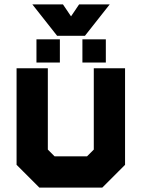

<svg xmlns="http://www.w3.org/2000/svg" viewBox="-20 -849 641 869"><path d="M158 0 55 -103V-540H196.5V-172L227 -141.5H374L404.5 -172V-540H546V-103L443 0ZM198 -71H406.5L476 -146V-470V-146L406.5 -71H198L125 -146.5V-470V-146.5ZM353 -566V-671H459V-566ZM145 -566V-671H251V-566ZM197.5 -613H197V-623H197.5ZM406.5 -613H406V-623H406.5ZM238.5 -687 126.5 -829H265L301.5 -775L338 -829H476.5L364.5 -687ZM272 -726H329L371.5 -784L329 -726H272L229.5 -784Z"/></svg>

Font: Tourney Black
Style: Regular
Weight: 900
Version: Version 1.015